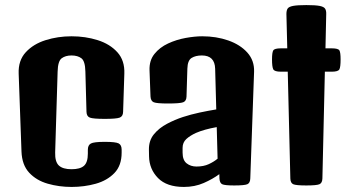

<svg xmlns="http://www.w3.org/2000/svg" viewBox="-20 -737 1393 763"><path d="M264.6 5.9Q214.4 5.9 169.4 -7.1Q124.5 -20 95.9 -50.8Q67.4 -81.5 65.4 -134.8L54.2 -444.3Q52.2 -496.6 82.3 -529.3Q112.3 -562 161.1 -577.4Q210 -592.8 264.2 -592.8Q319.8 -592.8 368.4 -577.4Q417 -562 446.5 -529.3Q476.1 -496.6 474.1 -444.3L469.2 -292.5Q468.8 -274.4 455.3 -269.5Q441.9 -264.6 396.5 -264.6Q350.6 -264.6 337.4 -269.5Q324.2 -274.4 323.7 -292.5L319.3 -452.6Q318.4 -494.1 303.5 -505.4Q288.6 -516.6 264.2 -516.6Q240.2 -516.6 225.1 -505.4Q210 -494.1 209 -452.6L199.2 -130.9Q198.2 -93.8 214.1 -79.1Q230 -64.5 264.2 -64.5Q298.3 -64.5 313.7 -78.1Q329.1 -91.8 329.1 -126.5V-141.6Q329.1 -160.2 341.1 -166.7Q353 -173.3 396.5 -173.3Q439.9 -173.3 451.7 -167Q463.4 -160.6 463.4 -142.1V-130.4Q463.4 -79.1 434.6 -49.3Q405.8 -19.5 360.4 -6.8Q314.9 5.9 264.6 5.9Z M710.9 5.9Q642.6 5.9 607.9 -29.5Q573.2 -64.9 572.3 -115.7L571.8 -142.1Q571.3 -178.7 591.8 -203.6Q612.3 -228.5 643.8 -245.1Q675.3 -261.7 707 -272Q738.3 -282.2 772.7 -289.6Q807.1 -296.9 839.4 -302.2L835 -463.9Q833.5 -516.6 782.2 -516.6Q757.3 -516.6 741.5 -506.8Q725.6 -497.1 724.6 -464.4L721.2 -353.5Q720.7 -335.4 708 -330.6Q695.3 -325.7 647.5 -325.7Q603 -325.7 591.1 -330.6Q579.1 -335.4 578.1 -353.5L574.2 -457.5Q572.8 -496.6 593.8 -522.7Q614.7 -548.8 647.9 -564.2Q681.2 -579.6 717.8 -586.2Q754.4 -592.8 783.7 -592.8Q839.8 -592.8 887.2 -576.2Q934.6 -559.6 962.9 -528.1Q991.2 -496.6 989.7 -451.7L974.6 -27.8Q974.1 -9.8 962.9 -4.9Q951.7 0 910.6 0Q873 0 863 -4.9Q853 -9.8 852.1 -27.8L851.6 -44.9Q825.2 -25.4 789.6 -9.8Q753.9 5.9 710.9 5.9ZM705.6 -130.4Q705.6 -100.6 721.7 -87.9Q737.8 -75.2 760.7 -75.2Q789.1 -75.2 809.6 -84.7Q830.1 -94.2 844.7 -106.4L841.3 -231.9Q790.5 -222.7 759.3 -209Q735.4 -198.2 720.5 -184.6Q705.6 -170.9 705.6 -149.4Z M1197.3 0Q1156.2 0 1145.3 -4.9Q1134.3 -9.8 1133.8 -27.8L1123.5 -452.1H1096.2Q1070.8 -452.1 1065.9 -461.7Q1061 -471.2 1061 -501Q1061 -528.3 1065.9 -536.6Q1070.8 -544.9 1096.2 -544.9H1121.6L1118.2 -681.2Q1118.2 -695.3 1123 -702.9Q1127.9 -710.4 1145 -713.6Q1162.1 -716.8 1197.3 -716.8Q1232.9 -716.8 1249.8 -713.6Q1266.6 -710.4 1271.7 -702.9Q1276.9 -695.3 1276.4 -681.2L1273.4 -544.9H1298.3Q1324.2 -544.9 1328.9 -536.6Q1333.5 -528.3 1333.5 -501Q1333.5 -471.2 1328.9 -461.7Q1324.2 -452.1 1298.3 -452.1H1271L1261.2 -27.8Q1260.7 -9.8 1249.5 -4.9Q1238.3 0 1197.3 0Z"/></svg>

Font: Denk One
Style: Regular
Weight: 400
Designer: Irina Smirnova, Eben Sorkin
Foundry: Sorkin Type Co.f
Version: Version 1.004; ttfautohint (v1.8.4.7-5d5b);gftools[0.9.23]